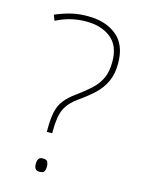

<svg xmlns="http://www.w3.org/2000/svg" viewBox="-112 -789 637 863"><g transform="rotate(15 206.5 -358.0)"><path d="M144 -186Q144 -236 151 -267.5Q158 -299 176.5 -323Q195 -347 229 -371Q265 -397 291.5 -421.5Q318 -446 332.5 -477Q347 -508 347 -554Q347 -629 302.5 -664Q258 -699 188 -699Q151 -699 117.5 -691Q84 -683 48 -665L38 -691Q82 -709 115 -716.5Q148 -724 188 -724Q272 -724 323 -682Q374 -640 374 -554Q374 -504 357.5 -468.5Q341 -433 311.5 -405.5Q282 -378 242 -350Q203 -323 186 -288.5Q169 -254 169 -186V-174H144ZM133 -23Q133 -35 138 -44.5Q143 -54 158 -54Q176 -54 180.5 -44.5Q185 -35 185 -23Q185 -10 180.5 -1Q176 8 158 8Q143 8 138 -1Q133 -10 133 -23Z"/></g></svg>

Font: Noto Sans Thai Looped UI Narrow Thin
Style: Regular
Weight: 100
Width: 4
Designer: Cadson Demak Team
Foundry: Cadson Demak Co., Ltd.
Version: Version 1.000; ttfautohint (v1.8.4.7-5d5b)